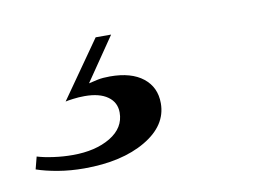

<svg xmlns="http://www.w3.org/2000/svg" viewBox="-123 -48 401 296"><g transform="rotate(-10 78.0 100.0)"><path d="M-11.1 197.6Q-32.6 197.6 -52 194.3Q-71.4 191 -85.5 186.1L-80.5 166.8Q-69.7 170.1 -55 172.1Q-40.4 174.2 -25 174.2Q10.6 174.2 34 160.2Q57.3 146.1 57.3 122.2Q57.3 106.2 44.5 97.1Q31.7 87.9 8.4 87.9Q-1 87.9 -9.8 89.1Q-18.5 90.2 -21.8 91.1L41 1.6H65.2L18.6 69.7Q25.3 68 33.1 66.4Q40.8 64.8 52.1 64.8Q85.5 64.8 103.9 79.4Q122.3 94 122.3 119.1Q122.3 153.9 85.1 175.7Q47.8 197.6 -11.1 197.6Z"/></g></svg>

Font: Playfair 5pt SemiExpanded Light 12pt
Style: Italic
Weight: 300
Italic angle: -15.6°
Version: Version 2.000;gftools[0.9.28]